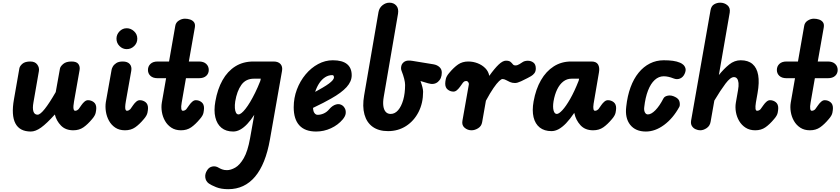

<svg xmlns="http://www.w3.org/2000/svg" viewBox="-20 -948 6115 1397"><path d="M204.5 9Q123 9 92 -50.2Q61 -109.5 81.5 -225L121 -451Q124 -467.5 143 -484Q162 -500.5 200.5 -500.5Q235 -500.5 251.2 -478.2Q267.5 -456 263 -430.5L223.5 -203.5Q215.5 -160 223.2 -136.8Q231 -113.5 253.5 -113.5Q272.5 -113.5 306 -155.8Q339.5 -198 385.5 -278L416 -447.5Q418.5 -464 439.5 -482.2Q460.5 -500.5 500.5 -500.5Q537.5 -500.5 550.5 -482Q563.5 -463.5 559 -438L518.5 -209Q515.5 -191.5 514.5 -178.8Q513.5 -166 514.8 -158Q516 -150 519 -146Q522 -142 526.5 -142Q534.5 -142 541.5 -146Q548.5 -150 552 -154L573 -184Q583 -198.5 595.2 -208.8Q607.5 -219 620 -219Q643.5 -219 662 -204.8Q680.5 -190.5 680.5 -161.5Q680.5 -148 676.2 -127.5Q672 -107 650.5 -82Q618 -43 587 -21.5Q556 0 513 0Q457 0 423.8 -34.2Q390.5 -68.5 379 -115Q319 -48.5 278.8 -19.8Q238.5 9 204.5 9Z M750 -205 792 -440.5Q793 -449 800.8 -463.2Q808.5 -477.5 826 -489Q843.5 -500.5 873.5 -500.5Q907.5 -500.5 924 -482Q940.5 -463.5 935 -432L895.5 -209.5Q891.5 -186.5 891 -171.5Q890.5 -156.5 893.8 -149.2Q897 -142 903 -142Q911 -142 918 -146Q925 -150 928.5 -154L949.5 -184Q959.5 -198.5 971.8 -208.8Q984 -219 997 -219Q1020.5 -219 1038.8 -204.8Q1057 -190.5 1057 -161.5Q1057 -148 1052.8 -127.5Q1048.5 -107 1027 -82Q994.5 -43 963.5 -21.5Q932.5 0 889.5 0Q848 0 819 -19.2Q790 -38.5 773 -69.5Q756 -100.5 750.5 -136.2Q745 -172 750 -205ZM827.5 -666.5Q827.5 -697 849.5 -719.8Q871.5 -742.5 902 -742.5Q931.5 -742.5 955.2 -720.8Q979 -699 979 -666.5Q979 -635 956.2 -612.8Q933.5 -590.5 902 -590.5Q872 -590.5 849.8 -612.8Q827.5 -635 827.5 -666.5Z M1297 0Q1256 0 1227 -19Q1198 -38 1180.8 -68.2Q1163.5 -98.5 1157.8 -133.8Q1152 -169 1157.5 -201.5L1188.5 -379H1127Q1093 -379 1074.8 -396Q1056.5 -413 1056.5 -439Q1056.5 -465.5 1074.8 -483Q1093 -500.5 1127 -500.5H1210L1255.5 -760.5Q1259.5 -784.5 1281 -798.2Q1302.5 -812 1325.5 -812Q1345 -812 1363.2 -806Q1381.5 -800 1391.8 -786Q1402 -772 1397.5 -747L1354 -500.5H1427.5Q1462 -500.5 1480.5 -483Q1499 -465.5 1499 -439Q1499 -413 1480.5 -396Q1462 -379 1427.5 -379H1333L1302 -201.5Q1299 -186 1298.5 -174.8Q1298 -163.5 1299.2 -156.2Q1300.5 -149 1303.2 -145.5Q1306 -142 1310.5 -142Q1319 -142 1326 -146Q1333 -150 1336 -154L1357.5 -184Q1367.5 -198.5 1379.8 -208.8Q1392 -219 1404.5 -219Q1428 -219 1446.2 -204.8Q1464.5 -190.5 1464.5 -161.5Q1464.5 -148 1460.5 -127.5Q1456.5 -107 1434.5 -82Q1402 -43 1371 -21.5Q1340 0 1297 0Z M1677 9Q1624.5 9 1591.5 -18Q1558.5 -45 1546.8 -94.5Q1535 -144 1547 -210.5Q1562.5 -299.5 1599 -364.5Q1635.5 -429.5 1692 -465Q1748.5 -500.5 1823.5 -500.5H1970.5Q2004.5 -500.5 2021 -482Q2037.5 -463.5 2032 -432L1944 67.5Q1912.5 246.5 1835.8 337.5Q1759 428.5 1640.5 428.5Q1589 428.5 1552.5 413.8Q1516 399 1500 387.5Q1477.5 371.5 1473.8 344.2Q1470 317 1487 291Q1500.5 268.5 1525 263.5Q1549.5 258.5 1572 273Q1581 278.5 1595.8 284.2Q1610.5 290 1631.5 290Q1659 290 1691.8 271.5Q1724.5 253 1753.5 203Q1782.5 153 1799.5 58L1830 -112.5Q1805 -73.5 1779.2 -46.2Q1753.5 -19 1728 -5Q1702.5 9 1677 9ZM1691.5 -210.5Q1687.5 -183 1689 -161.5Q1690.5 -140 1697.2 -127.8Q1704 -115.5 1715.5 -115.5Q1724.5 -115.5 1737.5 -125.8Q1750.5 -136 1766.2 -156Q1782 -176 1799.8 -205.5Q1817.5 -235 1836.5 -273.5Q1855.5 -312 1874 -359L1877.5 -375.5H1827.5Q1768.5 -375.5 1736.2 -330.5Q1704 -285.5 1691.5 -210.5Z M2280 9Q2199 9 2158 -36Q2117 -81 2117 -167.5Q2117 -235.5 2140.2 -297Q2163.5 -358.5 2203.5 -406.5Q2243.5 -454.5 2294.8 -482Q2346 -509.5 2401.5 -509.5Q2470.5 -509.5 2504.8 -481.8Q2539 -454 2539 -400.5Q2539 -378 2529.8 -356.5Q2520.5 -335 2501.8 -314.2Q2483 -293.5 2455 -272.8Q2427 -252 2389.5 -231Q2366.5 -217.5 2332 -199.8Q2297.5 -182 2257.5 -163Q2258 -154.5 2259.2 -147.8Q2260.5 -141 2262.5 -135.5Q2266.5 -125.5 2273.8 -119Q2281 -112.5 2291 -112.5Q2314 -112.5 2336.8 -123Q2359.5 -133.5 2376.5 -154.5Q2399 -180.5 2425.2 -188Q2451.5 -195.5 2473 -179.5Q2483.5 -172 2490.5 -157Q2497.5 -142 2495.2 -122.2Q2493 -102.5 2474 -79.5Q2439.5 -38.5 2388 -14.8Q2336.5 9 2280 9ZM2273 -279.5Q2287 -287 2300.5 -294.8Q2314 -302.5 2328 -310.5Q2355.5 -326.5 2373.5 -340Q2391.5 -353.5 2400.8 -364.8Q2410 -376 2410 -385Q2410 -391.5 2407.2 -396.5Q2404.5 -401.5 2398 -401.5Q2370 -401.5 2346 -386.2Q2322 -371 2303.5 -343.5Q2285 -316 2273 -279.5Z M2803.5 6Q2735.5 6 2691.8 -25.2Q2648 -56.5 2631.8 -115Q2615.5 -173.5 2629.5 -254L2734 -860.5Q2739.5 -891 2763 -909.8Q2786.5 -928.5 2813.5 -928.5Q2845 -928.5 2863.5 -907.2Q2882 -886 2876 -848L2772 -243Q2765.5 -204.5 2769.2 -176.8Q2773 -149 2786.5 -134Q2800 -119 2822.5 -119Q2853 -119 2876.5 -146Q2900 -173 2913.8 -220.8Q2927.5 -268.5 2927.5 -330Q2927.5 -348 2920.8 -375Q2914 -402 2902 -432Q2895.5 -447.5 2899.8 -467.2Q2904 -487 2923.2 -499.5Q2942.5 -512 2981.5 -505L3134.5 -480Q3160.5 -475.5 3177.5 -460Q3194.5 -444.5 3194.5 -420Q3194.5 -376 3166.2 -352.2Q3138 -328.5 3094.5 -342L3039.5 -358.5Q3048.5 -334 3053.5 -314Q3058.5 -294 3058.5 -280.5Q3058.5 -198 3025.5 -133.2Q2992.5 -68.5 2934.8 -31.2Q2877 6 2803.5 6Z M3410.5 0Q3382.5 0 3360.8 -18.2Q3339 -36.5 3344.5 -68.5L3391 -332Q3392 -337 3390.8 -341.8Q3389.5 -346.5 3387 -350.2Q3384.5 -354 3381 -356.2Q3377.5 -358.5 3373.5 -358.5Q3362.5 -358.5 3357 -354.5Q3351.5 -350.5 3348.5 -346.5L3327 -316.5Q3317 -302.5 3304.8 -292Q3292.5 -281.5 3279.5 -281.5Q3256.5 -281.5 3238 -296Q3219.5 -310.5 3219.5 -339.5Q3219.5 -353 3223.8 -373.5Q3228 -394 3249.5 -418.5Q3282 -457.5 3313.2 -479Q3344.5 -500.5 3387 -500.5Q3422.5 -500.5 3455.2 -487.8Q3488 -475 3511 -451.8Q3534 -428.5 3540 -396Q3578 -449.5 3608 -478Q3638 -506.5 3661 -506.5Q3684.5 -506.5 3694.5 -498Q3704.5 -489.5 3711 -480.8Q3717.5 -472 3730.5 -472Q3745 -472 3759.8 -481.5Q3774.5 -491 3782.5 -496Q3796.5 -505.5 3819.2 -506Q3842 -506.5 3860.2 -493.5Q3878.5 -480.5 3878.5 -450Q3878.5 -428.5 3868.2 -415.2Q3858 -402 3844 -394Q3830 -386 3818.5 -380Q3798.5 -369.5 3771.5 -356.8Q3744.5 -344 3727 -344Q3706.5 -344 3690.5 -351.2Q3674.5 -358.5 3661.2 -365.8Q3648 -373 3636 -373Q3627.5 -373 3611 -357.5Q3594.5 -342 3570.5 -307.2Q3546.5 -272.5 3515.5 -215L3488 -58.5Q3483 -30 3459 -15Q3435 0 3410.5 0Z M4007.5 -210.5Q4001 -169.5 4007.8 -144.2Q4014.5 -119 4031.5 -119Q4046.5 -119 4072 -146.5Q4097.5 -174 4128.5 -228Q4159.5 -282 4190.5 -361L4193.5 -375.5H4138.5Q4105 -375.5 4078.5 -355Q4052 -334.5 4034 -297.5Q4016 -260.5 4007.5 -210.5ZM3862.5 -210.5Q3878.5 -299.5 3916 -364.5Q3953.5 -429.5 4009.2 -465Q4065 -500.5 4134.5 -500.5H4284Q4318.5 -500.5 4331.5 -478.8Q4344.5 -457 4338 -421L4299 -193Q4297 -179.5 4296.8 -170Q4296.5 -160.5 4298 -154.2Q4299.5 -148 4302.2 -145Q4305 -142 4309 -142Q4317 -142 4324 -146Q4331 -150 4334.5 -154L4355.5 -184Q4365.5 -198.5 4377.8 -208.8Q4390 -219 4403 -219Q4426.5 -219 4444.8 -204.8Q4463 -190.5 4463 -161.5Q4463 -148 4458.8 -127.5Q4454.5 -107 4433 -82Q4400.5 -43 4369.5 -21.5Q4338.5 0 4295.5 0Q4237 0 4203.5 -37Q4170 -74 4159.5 -122.5L4158.5 -127Q4127 -80.5 4098.8 -51.2Q4070.5 -22 4044.5 -8Q4018.5 6 3992.5 6Q3940.5 6 3907.2 -20.2Q3874 -46.5 3862.2 -95.2Q3850.5 -144 3862.5 -210.5Z M4679.5 9Q4604 9 4565.2 -40Q4526.5 -89 4536.5 -172Q4545 -250.5 4568 -313Q4591 -375.5 4626.8 -419.2Q4662.5 -463 4708.8 -486.2Q4755 -509.5 4809.5 -509.5Q4847.5 -509.5 4876.5 -505.5Q4905.5 -501.5 4928.5 -491.5Q4938 -488 4950 -478.2Q4962 -468.5 4967.2 -451.8Q4972.5 -435 4961 -410Q4949.5 -385.5 4927.5 -376.5Q4905.5 -367.5 4880.5 -377.5Q4860.5 -385.5 4843 -389.2Q4825.5 -393 4809.5 -393Q4773 -393 4743.8 -366.2Q4714.5 -339.5 4695 -289.2Q4675.5 -239 4667.5 -168.5Q4664.5 -145.5 4672.2 -130.5Q4680 -115.5 4694 -115.5Q4718.5 -115.5 4748.8 -146.2Q4779 -177 4807 -231.5Q4815 -247.5 4839.8 -252.2Q4864.5 -257 4892.5 -242.5Q4920.5 -229 4924.8 -205.2Q4929 -181.5 4922.5 -170Q4877 -87 4812 -39Q4747 9 4679.5 9Z M5075 0Q5059 0 5041.8 -7.5Q5024.5 -15 5014.5 -30.8Q5004.5 -46.5 5008.5 -71L5150 -874.5Q5155.5 -904.5 5176 -916.5Q5196.5 -928.5 5220 -928.5Q5250.5 -928.5 5272.8 -909.8Q5295 -891 5289.5 -856.5L5210.5 -402Q5247.5 -448 5285.8 -478.8Q5324 -509.5 5369.5 -509.5Q5423.5 -509.5 5455.2 -482.2Q5487 -455 5496.5 -402Q5506 -349 5492 -270.5L5480 -202.5Q5477.5 -187 5476.8 -175.5Q5476 -164 5477.2 -156.5Q5478.5 -149 5481.2 -145.5Q5484 -142 5488.5 -142Q5497 -142 5504 -146Q5511 -150 5514 -154L5535.5 -184Q5545.5 -198.5 5557.8 -208.8Q5570 -219 5582.5 -219Q5606 -219 5624.2 -204.8Q5642.5 -190.5 5642.5 -161.5Q5642.5 -148 5638.5 -127.5Q5634.5 -107 5612.5 -82Q5580 -43 5549 -21.5Q5518 0 5475.5 0Q5434.5 0 5405.2 -18.8Q5376 -37.5 5358.2 -67.8Q5340.5 -98 5334.5 -133Q5328.5 -168 5334 -200.5L5350 -292.5Q5355.5 -322.5 5353.5 -343.8Q5351.5 -365 5343 -376Q5334.5 -387 5320 -387Q5294.5 -387 5258.5 -339.2Q5222.5 -291.5 5177.5 -216L5150.5 -62.5Q5145.5 -32 5121.8 -16Q5098 0 5075 0Z M5873 0Q5832 0 5803 -19Q5774 -38 5756.8 -68.2Q5739.5 -98.5 5733.8 -133.8Q5728 -169 5733.5 -201.5L5764.5 -379H5703Q5669 -379 5650.8 -396Q5632.5 -413 5632.5 -439Q5632.5 -465.5 5650.8 -483Q5669 -500.5 5703 -500.5H5786L5831.5 -760.5Q5835.5 -784.5 5857 -798.2Q5878.5 -812 5901.5 -812Q5921 -812 5939.2 -806Q5957.5 -800 5967.8 -786Q5978 -772 5973.5 -747L5930 -500.5H6003.5Q6038 -500.5 6056.5 -483Q6075 -465.5 6075 -439Q6075 -413 6056.5 -396Q6038 -379 6003.5 -379H5909L5878 -201.5Q5875 -186 5874.5 -174.8Q5874 -163.5 5875.2 -156.2Q5876.5 -149 5879.2 -145.5Q5882 -142 5886.5 -142Q5895 -142 5902 -146Q5909 -150 5912 -154L5933.5 -184Q5943.5 -198.5 5955.8 -208.8Q5968 -219 5980.5 -219Q6004 -219 6022.2 -204.8Q6040.5 -190.5 6040.5 -161.5Q6040.5 -148 6036.5 -127.5Q6032.5 -107 6010.5 -82Q5978 -43 5947 -21.5Q5916 0 5873 0Z"/></svg>

Font: Edu VIC WA NT Hand Pre
Style: Regular
Weight: 400
Designer: Tina and Corey Anderson, Eben Sorkin, Mirko Velimirovic
Foundry: Google for Education
Version: Version 1.000